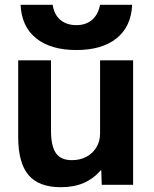

<svg xmlns="http://www.w3.org/2000/svg" viewBox="-20 -772 645 802"><path d="M234 10Q142 10 99 -41Q56 -92 56 -200V-520H193V-227Q193 -162 213.5 -132.5Q234 -103 280 -103Q315 -103 341.5 -117.5Q368 -132 383 -157Q398 -182 398 -214V-520H536V0H405L403 -61H401Q370 -25 329 -7.5Q288 10 234 10ZM299 -563Q192 -563 131 -612Q70 -661 66 -752H200Q206 -711 232 -689Q258 -667 299 -667Q339 -667 364.5 -689Q390 -711 398 -752H532Q528 -661 467 -612Q406 -563 299 -563Z"/></svg>

Font: M PLUS 1
Style: Bold
Weight: 700
Designer: Coji Morishita
Foundry: UNDERFOREST DESIGN
Version: Version 1.001